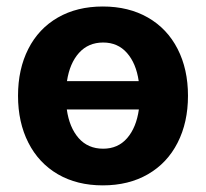

<svg xmlns="http://www.w3.org/2000/svg" viewBox="-20 -557 630 588"><path d="M35.2 -263.7Q35.2 -345.2 66.7 -407.2Q98.1 -469.2 157 -503.2Q215.8 -537.1 294.9 -537.1Q374 -537.1 433.1 -503.2Q492.2 -469.2 523.9 -407.2Q555.7 -345.2 555.7 -263.7Q555.7 -182.1 523.9 -119.9Q492.2 -57.6 433.1 -23.4Q374 10.7 294.9 10.7Q215.8 10.7 157.2 -23.4Q98.6 -57.6 66.9 -119.9Q35.2 -182.1 35.2 -263.7ZM405.3 -221.7H184.6Q192.4 -166.5 220.9 -134Q249.5 -101.6 295.9 -101.6Q341.3 -101.6 369.4 -134Q397.5 -166.5 405.3 -221.7ZM404.8 -308.6Q397 -362.8 368.9 -394.8Q340.8 -426.8 295.9 -426.8Q250.5 -426.8 221.9 -395Q193.4 -363.3 185.1 -308.6Z"/></svg>

Font: Pretendard Std
Style: Bold
Weight: 700
Designer: Base glyphs from Inter by Rasmus Andersson; Hangeul glyphs from Noto Sans CJK(Source Han Sans) by Jang Soo-young and Kan
Foundry: Kil Hyung-jin
Version: Version 1.309